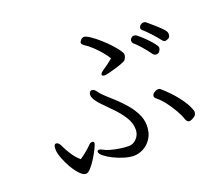

<svg xmlns="http://www.w3.org/2000/svg" viewBox="-119 -891 1239 1074"><g transform="rotate(-20 500.0 -354.0)"><path d="M574 -551Q563 -570 544 -593Q525 -616 502 -637.5Q479 -659 457 -673Q444 -682 444 -691Q444 -696 452.5 -706Q461 -716 472 -716Q484 -716 508.5 -699.5Q533 -683 561 -658Q589 -633 613 -606Q637 -579 648 -559Q652 -554 652 -545Q652 -538 649 -530.5Q646 -523 642 -517Q639 -512 621.5 -505Q604 -498 581 -491Q558 -484 537.5 -479Q517 -474 509 -474Q493 -474 493 -483Q493 -492 512 -505Q527 -515 541.5 -525.5Q556 -536 574 -551ZM894 -539Q885 -539 878 -547Q858 -573 833.5 -599.5Q809 -626 792 -640Q785 -646 785 -653Q785 -663 794 -670.5Q803 -678 813 -678Q823 -678 830 -671Q875 -633 895 -613.5Q915 -594 919.5 -585.5Q924 -577 924 -570Q924 -550 911 -544.5Q898 -539 894 -539ZM820 -485Q808 -485 800 -496Q780 -524 757.5 -549.5Q735 -575 719 -588Q713 -594 713 -603Q713 -612 720 -619.5Q727 -627 737 -627Q746 -627 753 -622Q756 -620 771 -607Q786 -594 803.5 -576Q821 -558 834.5 -541Q848 -524 848 -515Q848 -507 841 -496Q834 -485 820 -485ZM509 5Q485 5 454 -4Q423 -13 393.5 -27.5Q364 -42 344.5 -57.5Q325 -73 325 -85Q325 -94 336 -94Q345 -94 356 -87Q369 -79 393.5 -72Q418 -65 447 -60.5Q476 -56 501 -56Q527 -56 547.5 -78Q568 -100 568 -130Q568 -169 545.5 -204.5Q523 -240 492 -272Q461 -304 434 -331.5Q407 -359 398 -381Q394 -389 394 -398Q394 -408 399 -414.5Q404 -421 412 -421Q426 -421 440 -400Q448 -387 470 -367Q492 -347 520 -321.5Q548 -296 574 -265.5Q600 -235 617 -201Q634 -167 634 -131Q634 -86 614.5 -55.5Q595 -25 566.5 -10Q538 5 509 5ZM911 -111Q911 -96 901.5 -87.5Q892 -79 881.5 -75Q871 -71 867 -71Q853 -71 846 -90Q839 -113 821.5 -144Q804 -175 781.5 -205Q759 -235 736 -253Q725 -261 725 -271Q725 -282 738 -290.5Q751 -299 763 -299Q771 -299 775 -295Q825 -251 855 -212.5Q885 -174 898 -147.5Q911 -121 911 -111ZM108 -182Q108 -209 122 -209Q137 -209 148 -184Q157 -163 177 -131.5Q197 -100 222 -79Q239 -90 261.5 -108.5Q284 -127 294 -138Q302 -148 315 -148Q325 -148 325 -138Q325 -131 314 -108Q303 -85 286.5 -58Q270 -31 252.5 -11.5Q235 8 223 8Q206 8 186.5 -12.5Q167 -33 149.5 -63Q132 -93 120.5 -123.5Q109 -154 108 -174Z"/></g></svg>

Font: Klee One SemiBold
Style: Regular
Weight: 600
Designer: Fontworks Inc.
Foundry: Fontworks Inc.
Version: Version 1.00;January 12, 2022;FontCreator 13.0.0.2683 64-bit